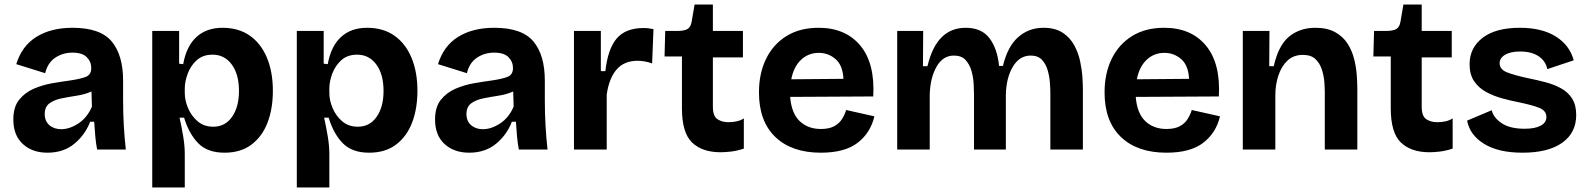

<svg xmlns="http://www.w3.org/2000/svg" viewBox="-20 -662 7029 850"><path d="M190 14Q123 14 81 -24.5Q39 -63 39 -133Q39 -188 64.5 -220Q90 -252 129 -269Q168 -286 211.5 -293.5Q255 -301 292 -306Q339 -313 361.5 -322.5Q384 -332 384 -361Q384 -389 364 -409Q344 -429 301 -429Q258 -429 224.5 -406.5Q191 -384 180 -338L52 -378Q77 -459 141.5 -499Q206 -539 301 -539Q424 -539 474.5 -478.5Q525 -418 525 -305V-217Q525 -108 537 0H410Q405 -25 402 -57Q399 -89 397 -123H379Q357 -65 309 -25.5Q261 14 190 14ZM251 -90Q288 -90 327 -115.5Q366 -141 387 -190L385 -257Q356 -244 320.5 -238.5Q285 -233 252.5 -226.5Q220 -220 199 -204.5Q178 -189 178 -157Q178 -126 198.5 -108Q219 -90 251 -90Z M654 168V-525H773V-380L791 -378Q805 -457 849.5 -498Q894 -539 965 -539Q1036 -539 1085.5 -504.5Q1135 -470 1161.5 -407Q1188 -344 1188 -260Q1188 -181 1164.5 -119.5Q1141 -58 1093.5 -22Q1046 14 974 14Q899 14 858 -27.5Q817 -69 795 -141H775Q784 -100 791 -58.5Q798 -17 798 20V168ZM924 -101Q977 -101 1007.5 -145Q1038 -189 1038 -259Q1038 -333 1006 -376.5Q974 -420 921 -420Q878 -420 851 -395.5Q824 -371 811 -336Q798 -301 798 -270V-250Q798 -218 812.5 -183.5Q827 -149 855 -125Q883 -101 924 -101Z M1294 168V-525H1413V-380L1431 -378Q1445 -457 1489.5 -498Q1534 -539 1605 -539Q1676 -539 1725.5 -504.5Q1775 -470 1801.5 -407Q1828 -344 1828 -260Q1828 -181 1804.5 -119.5Q1781 -58 1733.5 -22Q1686 14 1614 14Q1539 14 1498 -27.5Q1457 -69 1435 -141H1415Q1424 -100 1431 -58.5Q1438 -17 1438 20V168ZM1564 -101Q1617 -101 1647.5 -145Q1678 -189 1678 -259Q1678 -333 1646 -376.5Q1614 -420 1561 -420Q1518 -420 1491 -395.5Q1464 -371 1451 -336Q1438 -301 1438 -270V-250Q1438 -218 1452.5 -183.5Q1467 -149 1495 -125Q1523 -101 1564 -101Z M2057 14Q1990 14 1948 -24.5Q1906 -63 1906 -133Q1906 -188 1931.5 -220Q1957 -252 1996 -269Q2035 -286 2078.5 -293.5Q2122 -301 2159 -306Q2206 -313 2228.5 -322.5Q2251 -332 2251 -361Q2251 -389 2231 -409Q2211 -429 2168 -429Q2125 -429 2091.5 -406.5Q2058 -384 2047 -338L1919 -378Q1944 -459 2008.5 -499Q2073 -539 2168 -539Q2291 -539 2341.5 -478.5Q2392 -418 2392 -305V-217Q2392 -108 2404 0H2277Q2272 -25 2269 -57Q2266 -89 2264 -123H2246Q2224 -65 2176 -25.5Q2128 14 2057 14ZM2118 -90Q2155 -90 2194 -115.5Q2233 -141 2254 -190L2252 -257Q2223 -244 2187.5 -238.5Q2152 -233 2119.5 -226.5Q2087 -220 2066 -204.5Q2045 -189 2045 -157Q2045 -126 2065.5 -108Q2086 -90 2118 -90Z M2521 0V-525H2640V-347H2660Q2671 -446 2710.5 -492Q2750 -538 2830 -538Q2839 -538 2849 -537Q2859 -536 2873 -533L2867 -381Q2852 -387 2834.5 -390Q2817 -393 2803 -393Q2743 -393 2709.5 -354Q2676 -315 2666 -243V0Z M3170 12Q3089 12 3044 -31Q2999 -74 2999 -183V-412H2922L2925 -525H2978Q3009 -525 3023.5 -533.5Q3038 -542 3042 -566L3055 -642H3136V-525H3269V-408H3136V-189Q3136 -148 3156 -134.5Q3176 -121 3205 -121Q3224 -121 3242 -125Q3260 -129 3273 -138V-4Q3242 6 3216 9Q3190 12 3170 12Z M3614 14Q3485 14 3412.5 -55.5Q3340 -125 3340 -253Q3340 -337 3371.5 -401.5Q3403 -466 3462 -502.5Q3521 -539 3604 -539Q3723 -539 3788.5 -460.5Q3854 -382 3846 -235L3478 -233Q3484 -160 3520.5 -125.5Q3557 -91 3614 -91Q3651 -91 3673.5 -103.5Q3696 -116 3708 -135.5Q3720 -155 3726 -175L3851 -147Q3834 -74 3777 -30Q3720 14 3614 14ZM3605 -428Q3559 -428 3526.5 -397.5Q3494 -367 3483 -311L3714 -313Q3711 -373 3679 -400.5Q3647 -428 3605 -428Z M3952 0V-525H4067L4066 -369H4086Q4126 -539 4255 -539Q4325 -539 4360 -493.5Q4395 -448 4403 -370H4420Q4441 -457 4488 -498Q4535 -539 4599 -539Q4651 -539 4684 -517.5Q4717 -496 4735.5 -462Q4754 -428 4762 -390Q4770 -352 4772 -319Q4774 -286 4774 -266V0H4630V-249Q4630 -268 4628 -296Q4626 -324 4618 -351.5Q4610 -379 4592.5 -397.5Q4575 -416 4543 -416Q4494 -416 4464.5 -367.5Q4435 -319 4433 -244V0H4292V-243Q4292 -261 4290.5 -290Q4289 -319 4281 -347.5Q4273 -376 4255 -396Q4237 -416 4203 -416Q4154 -416 4126 -366.5Q4098 -317 4096 -243V0Z M5144 14Q5015 14 4942.5 -55.5Q4870 -125 4870 -253Q4870 -337 4901.5 -401.5Q4933 -466 4992 -502.5Q5051 -539 5134 -539Q5253 -539 5318.5 -460.5Q5384 -382 5376 -235L5008 -233Q5014 -160 5050.5 -125.5Q5087 -91 5144 -91Q5181 -91 5203.5 -103.5Q5226 -116 5238 -135.5Q5250 -155 5256 -175L5381 -147Q5364 -74 5307 -30Q5250 14 5144 14ZM5135 -428Q5089 -428 5056.5 -397.5Q5024 -367 5013 -311L5244 -313Q5241 -373 5209 -400.5Q5177 -428 5135 -428Z M5482 0V-525H5600L5599 -369H5619Q5640 -462 5687.5 -500.5Q5735 -539 5803 -539Q5856 -539 5891 -519.5Q5926 -500 5946 -468.5Q5966 -437 5975 -400.5Q5984 -364 5986.5 -329.5Q5989 -295 5989 -269V0H5845V-253Q5845 -271 5843 -298.5Q5841 -326 5832 -354Q5823 -382 5803.5 -400.5Q5784 -419 5748 -419Q5707 -419 5680.5 -394.5Q5654 -370 5640 -329Q5626 -288 5626 -240V0Z M6308 12Q6227 12 6182 -31Q6137 -74 6137 -183V-412H6060L6063 -525H6116Q6147 -525 6161.5 -533.5Q6176 -542 6180 -566L6193 -642H6274V-525H6407V-408H6274V-189Q6274 -148 6294 -134.5Q6314 -121 6343 -121Q6362 -121 6380 -125Q6398 -129 6411 -138V-4Q6380 6 6354 9Q6328 12 6308 12Z M6720 14Q6614 14 6550.5 -25Q6487 -64 6475 -128L6584 -174Q6591 -142 6627.5 -117Q6664 -92 6730 -92Q6775 -92 6800.5 -105.5Q6826 -119 6826 -144Q6826 -172 6794.5 -184.5Q6763 -197 6705 -209Q6669 -216 6630.5 -226.5Q6592 -237 6559 -255Q6526 -273 6506 -302.5Q6486 -332 6486 -378Q6486 -450 6543.5 -494.5Q6601 -539 6709 -539Q6806 -539 6867.5 -500.5Q6929 -462 6947 -395L6830 -356Q6823 -392 6791.5 -413Q6760 -434 6710 -434Q6667 -434 6643 -419.5Q6619 -405 6619 -382Q6619 -354 6653.5 -341Q6688 -328 6744 -316Q6784 -308 6822 -298Q6860 -288 6891 -271Q6922 -254 6940 -225.5Q6958 -197 6958 -153Q6958 -74 6896 -30Q6834 14 6720 14Z"/></svg>

Font: Bricolage Grotesque 10pt Bricolage Grotesque 10pt Regular
Style: Bold
Weight: 700
Designer: Mathieu Triay
Foundry: Atelier Triay
Version: Version 1.000; ttfautohint (v1.8.4.7-5d5b);gftools[0.9.32]